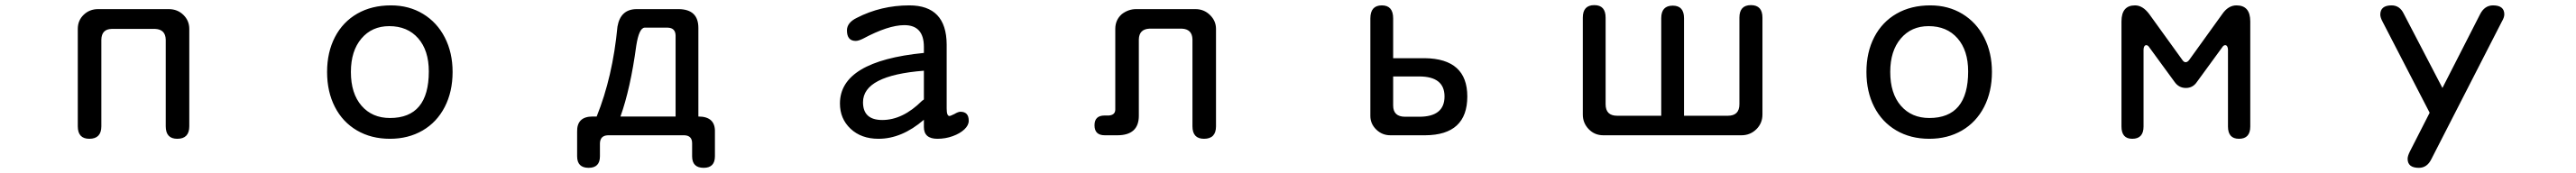

<svg xmlns="http://www.w3.org/2000/svg" viewBox="-20 -520 10040 675"><path d="M585 -407.2H415Q376 -406.2 375 -365.2V-27.3Q375 21.5 328.1 21.5Q283.2 21.5 283.2 -27.3V-407.2Q283.2 -440.4 306.2 -462.4Q329.1 -484.4 362.3 -484.4H637.7Q671.9 -484.4 694.8 -461.9Q717.8 -439.5 717.8 -407.2V-27.3Q717.8 21.5 670.9 21.5Q626 21.5 626 -27.3V-365.2Q625 -405.3 585 -407.2Z M1744.1 -239.3Q1744.1 -162.1 1713.4 -102.5Q1682.6 -43 1627 -10.7Q1571.3 21.5 1500 21.5Q1426.8 21.5 1371.1 -11.2Q1315.4 -43.9 1285.2 -103Q1254.9 -162.1 1254.9 -239.3Q1254.9 -316.4 1285.6 -375.5Q1316.4 -434.6 1372.6 -466.8Q1428.7 -499 1503.9 -499Q1574.2 -499 1628.9 -465.8Q1683.6 -432.6 1713.9 -373.5Q1744.1 -314.5 1744.1 -239.3ZM1347.7 -239.3Q1347.7 -155.3 1389.2 -107.4Q1430.7 -59.6 1500 -59.6Q1651.4 -59.6 1651.4 -241.2Q1651.4 -323.2 1609.9 -370.6Q1568.4 -418 1497.1 -418Q1429.7 -418 1388.7 -369.6Q1347.7 -321.3 1347.7 -239.3Z M2386.7 -416Q2398.4 -484.4 2461.9 -484.4H2626Q2702.1 -483.4 2702.1 -411.1V-65.4Q2768.6 -65.4 2766.6 -4.9V89.8Q2766.6 134.8 2722.7 134.8Q2677.7 134.8 2677.7 89.8V39.1Q2677.7 8.8 2647.5 7.8H2349.6Q2319.3 8.8 2318.4 39.1V89.8Q2318.4 134.8 2274.4 134.8Q2229.5 134.8 2229.5 89.8V-4.9Q2227.5 -65.4 2290 -65.4H2305.7Q2368.2 -220.7 2386.7 -416ZM2583 -412.1H2492.2Q2470.7 -410.2 2460 -341.8Q2437.5 -174.8 2398.4 -65.4H2613.3V-381.8Q2612.3 -411.1 2583 -412.1Z M3404.3 21.5Q3336.9 21.5 3295.4 -17.6Q3253.9 -56.6 3253.9 -116.2Q3253.9 -281.2 3581.1 -313.5V-336.9Q3581.1 -421.9 3504.9 -421.9Q3442.4 -421.9 3343.8 -369.1Q3326.2 -360.4 3315.4 -360.4Q3281.2 -360.4 3281.2 -401.4Q3281.2 -431.6 3319.3 -450.2Q3414.1 -499 3524.4 -499Q3668.9 -499 3669.9 -346.7V-96.7Q3669.9 -67.4 3680.7 -67.4Q3684.6 -67.4 3700.2 -75.2Q3714.8 -84 3723.6 -84Q3755.9 -84 3755.9 -48.8Q3755.9 -31.2 3738.8 -15.1Q3721.7 1 3693.4 11.2Q3665 21.5 3633.8 21.5Q3581.1 21.5 3581.1 -24.4V-52.7Q3495.1 21.5 3404.3 21.5ZM3343.8 -121.1Q3343.8 -51.8 3418.9 -51.8Q3499 -51.8 3574.2 -127Q3581.1 -130.9 3581.1 -132.8V-244.1Q3343.8 -225.6 3343.8 -121.1Z M4586.9 -408.2H4460Q4419.9 -406.2 4418.9 -366.2V-68.4Q4418.9 7.8 4335 7.8H4286.1Q4246.1 7.8 4246.1 -31.2Q4246.1 -69.3 4285.2 -69.3H4301.8Q4327.1 -71.3 4327.1 -92.8V-407.2Q4327.1 -442.4 4352.5 -464.8Q4377.9 -484.4 4408.2 -484.4H4639.6Q4672.9 -484.4 4696.3 -461.4Q4719.7 -438.5 4719.7 -407.2V-27.3Q4719.7 21.5 4672.9 21.5Q4627.9 21.5 4627.9 -27.3V-366.2Q4627 -406.2 4586.9 -408.2Z M5699.2 -143.6Q5699.2 6.8 5535.2 7.8H5399.4Q5367.2 7.8 5344.2 -14.6Q5321.3 -37.1 5321.3 -67.4V-448.2Q5321.3 -499 5366.2 -499Q5410.2 -499 5410.2 -448.2V-293H5533.2Q5699.2 -291 5699.2 -143.6ZM5457 -64.5H5511.7Q5610.4 -64.5 5610.4 -143.6Q5610.4 -221.7 5511.7 -221.7H5410.2V-108.4Q5410.2 -64.5 5457 -64.5Z M6500 -498Q6543.9 -498 6543.9 -449.2V-68.4H6714.8Q6759.8 -68.4 6759.8 -113.3V-451.2Q6759.8 -500 6804.7 -500Q6849.6 -500 6849.6 -451.2V-73.2Q6849.6 -39.1 6825.7 -15.6Q6801.8 7.8 6767.6 7.8H6229.5Q6195.3 7.8 6172.4 -16.1Q6149.4 -40 6149.4 -73.2V-451.2Q6149.4 -500 6194.3 -500Q6238.3 -500 6238.3 -451.2V-113.3Q6238.3 -68.4 6283.2 -68.4H6455.1V-449.2Q6455.1 -498 6500 -498Z M7744.1 -239.3Q7744.1 -162.1 7713.4 -102.5Q7682.6 -43 7627 -10.7Q7571.3 21.5 7500 21.5Q7426.8 21.5 7371.1 -11.2Q7315.4 -43.9 7285.2 -103Q7254.9 -162.1 7254.9 -239.3Q7254.9 -316.4 7285.6 -375.5Q7316.4 -434.6 7372.6 -466.8Q7428.7 -499 7503.9 -499Q7574.2 -499 7628.9 -465.8Q7683.6 -432.6 7713.9 -373.5Q7744.1 -314.5 7744.1 -239.3ZM7347.7 -239.3Q7347.7 -155.3 7389.2 -107.4Q7430.7 -59.6 7500 -59.6Q7651.4 -59.6 7651.4 -241.2Q7651.4 -323.2 7609.9 -370.6Q7568.4 -418 7497.1 -418Q7429.7 -418 7388.7 -369.6Q7347.7 -321.3 7347.7 -239.3Z M8499 -277.3Q8506.8 -277.3 8513.7 -287.1L8641.6 -464.8Q8665 -499 8697.3 -499Q8751 -499 8751 -436.5V-26.4Q8751 21.5 8707 21.5Q8664.1 21.5 8664.1 -26.4V-326.2Q8664.1 -334 8661.1 -338.9Q8658.2 -343.8 8653.3 -343.8Q8646.5 -343.8 8640.6 -334L8543 -200.2Q8527.3 -176.8 8500 -176.8Q8472.7 -176.8 8456.1 -200.2L8358.4 -334Q8352.5 -343.8 8345.7 -343.8Q8340.8 -343.8 8337.9 -338.9Q8335 -334 8335 -326.2V-26.4Q8335 21.5 8291 21.5Q8249 21.5 8249 -26.4V-436.5Q8249 -499 8301.8 -499Q8332 -499 8357.4 -464.8L8486.3 -286.1Q8492.2 -277.3 8499 -277.3Z M9257.8 -462.9Q9257.8 -499 9301.8 -499Q9334 -499 9349.6 -465.8L9500 -176.8L9646.5 -463.9Q9664.1 -499 9697.3 -499Q9741.2 -499 9741.2 -463.9Q9741.2 -452.1 9731.4 -435.5L9457 100.6Q9440.4 134.8 9408.2 134.8Q9364.3 134.8 9364.3 99.6Q9364.3 88.9 9373 71.3L9450.2 -80.1L9266.6 -435.5Q9257.8 -452.1 9257.8 -462.9Z"/></svg>

Font: KTXP_ComRound
Style: Medium
Weight: 500
Version: Version 1.01;May 16, 2022;FontCreator 13.0.0.2683 64-bit